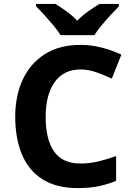

<svg xmlns="http://www.w3.org/2000/svg" viewBox="-20 -954 677 984"><path d="M393 -598Q306 -598 260 -533Q214 -468 214 -355Q214 -241 256.5 -178.5Q299 -116 393 -116Q437 -116 480.5 -126Q524 -136 575 -154V-27Q528 -8 482 1Q436 10 379 10Q269 10 197.5 -35.5Q126 -81 92 -163.5Q58 -246 58 -356Q58 -464 97 -547Q136 -630 210.5 -677Q285 -724 393 -724Q446 -724 499.5 -710.5Q553 -697 602 -674L553 -551Q513 -570 472.5 -584Q432 -598 393 -598ZM290 -774Q276 -797 253.5 -824Q231 -851 207.5 -877Q184 -903 165 -921V-934H264Q290 -918 320 -896.5Q350 -875 376 -848Q402 -875 433 -896.5Q464 -918 490 -934H589V-921Q571 -903 547 -877Q523 -851 500.5 -824Q478 -797 464 -774Z"/></svg>

Font: Noto Sans Gurmukhi
Style: Bold
Weight: 700
Designer: Jelle Bosma - Monotype Design Team
Foundry: Monotype Imaging Inc.
Version: Version 2.004; ttfautohint (v1.8.4.7-5d5b)